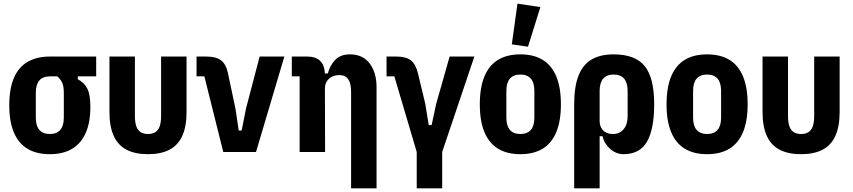

<svg xmlns="http://www.w3.org/2000/svg" viewBox="-20 -836 4689 1056"><path d="M509 -416H408V-400Q443 -382 460 -349Q477 -316 477 -248Q477 -163 451.5 -105Q426 -47 376.5 -17.5Q327 12 254 12Q181 12 131.5 -17.5Q82 -47 56.5 -107Q31 -167 31 -256Q31 -349 57 -408.5Q83 -468 133 -496.5Q183 -525 254 -525H509ZM295 -416H254Q216 -416 196.5 -393.5Q177 -371 177 -326V-189Q177 -144 196.5 -121.5Q216 -99 254 -99Q292 -99 311.5 -121.5Q331 -144 331 -189V-326Q331 -361 322 -381Q313 -401 295 -416Z M722 -525V-198Q722 -164 729.5 -142Q737 -120 753 -109.5Q769 -99 794 -99Q819 -99 835 -109.5Q851 -120 858.5 -142Q866 -164 866 -198V-525H1006V-220Q1006 -140 982.5 -88.5Q959 -37 912 -12.5Q865 12 794 12Q723 12 676 -12.5Q629 -37 605.5 -88.5Q582 -140 582 -220V-525Z M1388 0H1208L1104 -416H1061V-525H1115Q1169 -525 1196.5 -503.5Q1224 -482 1234 -432L1275 -239L1293 -118H1309L1333 -239L1408 -525H1544Z M1768 0H1628V-416H1585V-525H1670Q1717 -525 1742 -500Q1767 -475 1767 -422V-409L1733 -432H1783Q1794 -475 1823 -506Q1852 -537 1904 -537Q1976 -537 2013.5 -486.5Q2051 -436 2051 -357V200H1911V-330Q1911 -377 1895.5 -400Q1880 -423 1846 -423Q1825 -423 1807 -414.5Q1789 -406 1778 -389.5Q1767 -373 1767 -349Z M2272 200V0L2149 -416H2106V-525H2160Q2214 -525 2240.5 -503.5Q2267 -482 2279 -432L2319 -265L2338 -148H2354L2379 -265L2453 -525H2589L2412 0V200Z M2842 12Q2769 12 2719.5 -18Q2670 -48 2644.5 -109Q2619 -170 2619 -262Q2619 -355 2644.5 -416Q2670 -477 2719.5 -507Q2769 -537 2842 -537Q2915 -537 2964.5 -507Q3014 -477 3039.5 -416Q3065 -355 3065 -262Q3065 -170 3039.5 -109Q3014 -48 2964.5 -18Q2915 12 2842 12ZM2842 -99Q2880 -99 2899.5 -121.5Q2919 -144 2919 -189V-336Q2919 -381 2899.5 -403.5Q2880 -426 2842 -426Q2804 -426 2784.5 -403.5Q2765 -381 2765 -336V-189Q2765 -144 2784.5 -121.5Q2804 -99 2842 -99ZM2952 -797 2884 -579 2795 -592 2826 -816Z M3138 200V-262Q3138 -360 3162 -420.5Q3186 -481 3234 -509Q3282 -537 3355 -537Q3473 -537 3525.5 -473Q3578 -409 3578 -262Q3578 -126 3538.5 -57Q3499 12 3409 12Q3369 12 3336 -17Q3303 -46 3294 -87H3278V200ZM3352 -99Q3387 -99 3409.5 -125Q3432 -151 3432 -196V-336Q3432 -381 3412.5 -403.5Q3393 -426 3355 -426Q3317 -426 3297.5 -403.5Q3278 -381 3278 -336V-172Q3278 -149 3287 -132.5Q3296 -116 3312.5 -107.5Q3329 -99 3352 -99Z M3869 12Q3796 12 3746.5 -18Q3697 -48 3671.5 -109Q3646 -170 3646 -262Q3646 -355 3671.5 -416Q3697 -477 3746.5 -507Q3796 -537 3869 -537Q3942 -537 3991.5 -507Q4041 -477 4066.5 -416Q4092 -355 4092 -262Q4092 -170 4066.5 -109Q4041 -48 3991.5 -18Q3942 12 3869 12ZM3869 -99Q3907 -99 3926.5 -121.5Q3946 -144 3946 -189V-336Q3946 -381 3926.5 -403.5Q3907 -426 3869 -426Q3831 -426 3811.5 -403.5Q3792 -381 3792 -336V-189Q3792 -144 3811.5 -121.5Q3831 -99 3869 -99Z M4314 -525V-198Q4314 -164 4321.5 -142Q4329 -120 4345 -109.5Q4361 -99 4386 -99Q4411 -99 4427 -109.5Q4443 -120 4450.5 -142Q4458 -164 4458 -198V-525H4598V-220Q4598 -140 4574.5 -88.5Q4551 -37 4504 -12.5Q4457 12 4386 12Q4315 12 4268 -12.5Q4221 -37 4197.5 -88.5Q4174 -140 4174 -220V-525Z"/></svg>

Font: IBM Plex Sans Condensed
Style: Bold
Weight: 700
Width: 3
Designer: Mike Abbink, Paul van der Laan, Pieter van Rosmalen
Foundry: Bold Monday
Version: Version 3.201